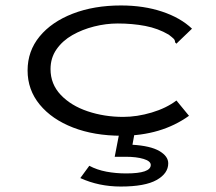

<svg xmlns="http://www.w3.org/2000/svg" viewBox="-20 -486 790 703"><path d="M425 11Q325 11 247.5 -19Q170 -49 125.5 -103Q81 -157 81 -228Q81 -299 125 -352.5Q169 -406 246.5 -436Q324 -466 423 -466Q506 -466 573.5 -443.5Q641 -421 683 -381L633 -333L626 -326L621 -331Q621 -339 616 -344Q611 -349 598 -359Q559 -382 512 -391Q465 -400 411 -400Q368 -400 324.5 -389Q281 -378 245 -357.5Q209 -337 187 -305.5Q165 -274 165 -233Q165 -178 202.5 -138.5Q240 -99 301 -78.5Q362 -58 431 -58Q482 -58 535.5 -74Q589 -90 626 -118L672 -62Q570 11 425 11ZM422 197Q342 197 274 166L307 121Q335 136 369.5 142.5Q404 149 442 149Q532 149 532 118Q532 104 506 96Q480 88 440 88H400L417 0H473L465 44Q531 48 563.5 67Q596 86 596 112Q596 149 553.5 173Q511 197 422 197Z"/></svg>

Font: Inconsolata ExtraExpanded
Style: Regular
Weight: 400
Width: 8
Monospace: yes
Designer: Raph Levien, Cyreal, Brenton Simpson
Foundry: Raph Levien, Cyreal, Google
Version: Version 3.000; ttfautohint (v1.8.2.53-6de2)